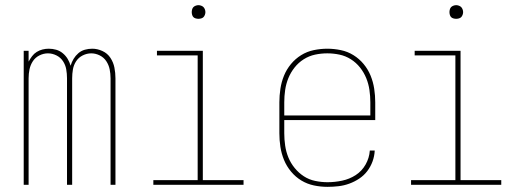

<svg xmlns="http://www.w3.org/2000/svg" viewBox="-20 -717 2040 745"><path d="M72 0V-520H91V-478Q97 -489 104.5 -499Q112 -509 122.5 -515.5Q133 -522 145 -525Q157 -528 169 -528Q184 -528 198 -524Q212 -520 223.5 -510.5Q235 -501 242.5 -488.5Q250 -476 254 -462Q258 -476 265.5 -488.5Q273 -501 284 -510.5Q295 -520 309 -524Q323 -528 338 -528Q358 -528 377.5 -519Q397 -510 408.5 -492.5Q420 -475 424 -454.5Q428 -434 428 -413V0H409V-413Q409 -431 405.5 -448Q402 -465 392.5 -479.5Q383 -494 367 -502Q351 -510 334 -510Q317 -510 301 -502Q285 -494 275.5 -479.5Q266 -465 263 -448Q260 -431 260 -413V0H240V-413Q240 -431 237 -448Q234 -465 224.5 -479.5Q215 -494 199 -502Q183 -510 166 -510Q149 -510 133 -502Q117 -494 107.5 -479.5Q98 -465 94.5 -448Q91 -431 91 -413V0Z M575 0V-18H747V-502H589V-520H767V-18H925V0ZM750 -644Q745 -644 739.5 -645.5Q734 -647 730.5 -650.5Q727 -654 725.5 -659.5Q724 -665 724 -670Q724 -675 725.5 -680.5Q727 -686 730.5 -689.5Q734 -693 739.5 -695Q745 -697 750 -697Q755 -697 760.5 -695Q766 -693 769.5 -689.5Q773 -686 775 -680.5Q777 -675 777 -670Q777 -665 775 -659.5Q773 -654 769.5 -650.5Q766 -647 760.5 -645.5Q755 -644 750 -644Z M1251 8Q1224 8 1198 2.5Q1172 -3 1149.5 -16.5Q1127 -30 1109.5 -51Q1092 -72 1082 -96.5Q1072 -121 1068 -147Q1064 -173 1064 -200V-320Q1064 -346 1068 -372.5Q1072 -399 1082 -423.5Q1092 -448 1109 -468.5Q1126 -489 1148.5 -503Q1171 -517 1197.5 -522.5Q1224 -528 1250 -528Q1276 -528 1302.5 -522.5Q1329 -517 1351.5 -503Q1374 -489 1391 -468.5Q1408 -448 1418 -423.5Q1428 -399 1432 -372.5Q1436 -346 1436 -320V-251H1083V-200Q1083 -176 1086.5 -152Q1090 -128 1099 -106Q1108 -84 1123.5 -65Q1139 -46 1159 -33Q1179 -20 1203 -15Q1227 -10 1251 -10Q1279 -10 1307.5 -16Q1336 -22 1360 -37.5Q1384 -53 1398.5 -78.5Q1413 -104 1415 -133H1434Q1433 -111 1425.5 -90.5Q1418 -70 1405 -53Q1392 -36 1374 -24Q1356 -12 1335.5 -4.5Q1315 3 1293.5 5.5Q1272 8 1251 8ZM1083 -269H1417V-320Q1417 -344 1413.5 -368Q1410 -392 1401 -414Q1392 -436 1377 -455Q1362 -474 1341.5 -487Q1321 -500 1297.5 -505Q1274 -510 1250 -510Q1226 -510 1202.5 -505Q1179 -500 1158.5 -487Q1138 -474 1123 -455Q1108 -436 1099 -414Q1090 -392 1086.5 -368Q1083 -344 1083 -320Z M1575 0V-18H1747V-502H1589V-520H1767V-18H1925V0ZM1750 -644Q1745 -644 1739.5 -645.5Q1734 -647 1730.5 -650.5Q1727 -654 1725.5 -659.5Q1724 -665 1724 -670Q1724 -675 1725.5 -680.5Q1727 -686 1730.5 -689.5Q1734 -693 1739.5 -695Q1745 -697 1750 -697Q1755 -697 1760.5 -695Q1766 -693 1769.5 -689.5Q1773 -686 1775 -680.5Q1777 -675 1777 -670Q1777 -665 1775 -659.5Q1773 -654 1769.5 -650.5Q1766 -647 1760.5 -645.5Q1755 -644 1750 -644Z"/></svg>

Font: Iosevka Curly Thin
Style: Regular
Weight: 100
Monospace: yes
Designer: Belleve Invis
Foundry: Belleve Invis
Version: Version 22.1.2; ttfautohint (v1.8.4)